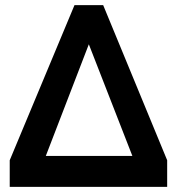

<svg xmlns="http://www.w3.org/2000/svg" viewBox="-20 -730 692 750"><path d="M383 -710 633 -104V0H18V-104L271 -710ZM159 -121H497L327 -557Z"/></svg>

Font: Raleway
Style: Bold
Weight: 700
Designer: Matt McInerney, Pablo Impallari, Rodrigo Fuenzalida
Foundry: Matt McInerney, Pablo Impallari, Rodrigo Fuenzalida
Version: Version 4.026